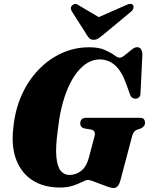

<svg xmlns="http://www.w3.org/2000/svg" viewBox="-20 -954 766 987"><path d="M438.5 -711Q487.5 -711 518.2 -697.5Q549 -684 566.8 -670.8Q584.5 -657.5 594.5 -657.5Q606 -657.5 622.5 -671Q639 -684.5 655.8 -698Q672.5 -711.5 684 -711.5Q710 -711.5 712 -675L702.5 -479.5Q703 -463 696.2 -455.5Q689.5 -448 679.5 -447Q656 -444.5 647.5 -470.5L630.5 -518Q606.5 -587 572 -617.8Q537.5 -648.5 493 -648.5Q440.5 -648.5 395.8 -604.2Q351 -560 320 -478.2Q289 -396.5 277 -284Q265 -197.5 269.8 -147.2Q274.5 -97 292.2 -75.8Q310 -54.5 337.5 -54.5Q369 -54.5 396.5 -75.2Q424 -96 437 -144L466 -254Q473 -281.5 450.5 -287.5L412.5 -294Q392.5 -300 392.5 -319.5Q392.5 -348.5 424.5 -348.5H698Q714.5 -348.5 720 -341Q725.5 -333.5 725.5 -323Q725.5 -312.5 719.2 -305.2Q713 -298 705 -294L683 -286.5Q666 -279.5 659.5 -255.5L600 -30.5Q593.5 -6.5 585 3Q576.5 12.5 562.5 12.5Q553 12.5 534.8 6.2Q516.5 0 495.8 -8.2Q475 -16.5 457.5 -22.8Q440 -29 432 -29Q421.5 -29 403 -19.2Q384.5 -9.5 356.2 0.2Q328 10 288.5 10Q206 10 148.2 -26.5Q90.5 -63 63.8 -132Q37 -201 48.5 -298Q57.5 -389 91.2 -464.8Q125 -540.5 178 -595.5Q231 -650.5 297.5 -680.8Q364 -711 438.5 -711ZM513 -777.5Q498 -765 486.8 -757.2Q475.5 -749.5 461.5 -749.5Q447 -749.5 439.5 -756.8Q432 -764 424.5 -777.5L349 -896Q338 -916 353 -928Q368 -940.5 385 -926.5L487.5 -866L625.5 -926.5Q653 -941 664 -928Q667.5 -923 666 -913Q664.5 -903 653 -893.5Z"/></svg>

Font: Fraunces 144pt Soft Black
Style: Italic
Weight: 900
Italic angle: -16°
Version: Version 1.000;[b76b70a41]